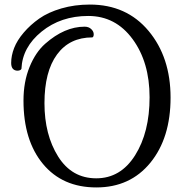

<svg xmlns="http://www.w3.org/2000/svg" viewBox="-20 -774 853 842"><path d="M385 -610Q285 -610 230 -535Q175 -460 175 -321.5Q175 -183 235 -87.5Q295 8 402 8Q509 8 572.5 -93Q636 -194 636 -347.5Q636 -501 561.5 -602.5Q487 -704 367 -704Q247 -704 162.5 -635.5Q78 -567 74 -472Q70 -464 55 -464Q29 -466 29 -498Q29 -530 42 -563.5Q55 -597 84 -631Q113 -665 152 -692.5Q191 -720 249 -737Q307 -754 374 -754Q535 -754 631.5 -638.5Q728 -523 728 -346Q728 -169 639.5 -60.5Q551 48 402.5 48Q254 48 168.5 -55Q83 -158 83 -333Q83 -415 109.5 -480Q136 -545 178 -582Q263 -657 351 -657Q369 -657 380 -646.5Q391 -636 391 -624Q391 -612 385 -610Z"/></svg>

Font: Sofia
Style: Regular
Weight: 400
Designer: Paula Nazal and Daniel Hernndez
Foundry: Paula Nazal, Daniel Hernndez
Version: Version 1.001